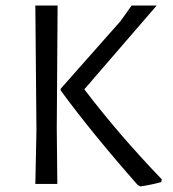

<svg xmlns="http://www.w3.org/2000/svg" viewBox="-20 -661 622 690"><path d="M543 -641 283 -340Q408 -176 561 -17L560 -7Q530 2 485 9L475 4Q311 -182 198 -336V-342L413 -585L453 -641ZM187 -641 184 -200 186 0H107L111 -193L107 -641Z"/></svg>

Font: Alegreya Sans SC
Style: Regular
Weight: 400
Designer: Juan Pablo del Peral
Foundry: Huerta Tipografica
Version: Version 2.007